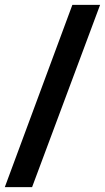

<svg xmlns="http://www.w3.org/2000/svg" viewBox="-29 -751 431 787"><path d="M381.3 -731 102.5 16.1H-9.3L267.6 -731Z"/></svg>

Font: XB Khoramshahr
Style: Bold Italic
Weight: 700
Italic angle: -12°
Designer: Behnam
Foundry: Irmug
Version: Version 8.005 2009